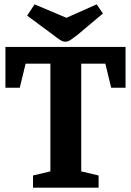

<svg xmlns="http://www.w3.org/2000/svg" viewBox="-20 -864 603 884"><path d="M132 0V-56L212 -75V-571H98L71 -460H5V-648H558V-460H492L465 -571H354V-75L434 -56V0ZM280 -672Q270 -672 257 -680Q244 -688 228 -701L105 -792L139 -844L286 -782L425 -844L454 -802L335 -702Q318 -689 305.5 -680.5Q293 -672 280 -672Z"/></svg>

Font: Faustina Light
Style: Bold
Weight: 700
Version: Version 1.200